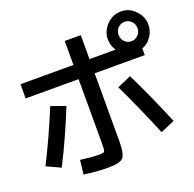

<svg xmlns="http://www.w3.org/2000/svg" viewBox="-153 -1018 1243 1228"><g transform="rotate(-20 468.5 -404.5)"><path d="M502.9 -545.9V-86.9Q502.9 2 480.5 27.3Q458 51.8 374 50.8Q301.8 50.8 214.8 38.1L225.6 -57.6Q305.7 -46.9 350.6 -46.9Q383.8 -46.9 387.7 -53.7Q393.6 -61.5 393.6 -100.6V-545.9H33.2V-642.6H393.6V-805.7H502.9V-642.6H680.7Q655.3 -677.7 656.2 -723.6Q656.2 -774.4 697.3 -818.4Q738.3 -860.4 794.9 -860.4Q851.6 -860.4 891.6 -818.4Q932.6 -775.4 932.6 -723.6Q932.6 -677.7 908.2 -642.6Q883.8 -605.5 843.8 -590.8V-545.9ZM164.1 -446.3 261.7 -411.1Q186.5 -222.7 98.6 -50.8L3.9 -94.7Q89.8 -264.6 164.1 -446.3ZM614.3 -410.2 709 -451.2Q793.9 -278.3 873 -86.9L776.4 -45.9Q699.2 -233.4 614.3 -410.2ZM794.9 -790Q767.6 -790 749 -771Q730.5 -752 730.5 -724.1Q730.5 -696.3 749 -677.2Q767.6 -658.2 794.9 -658.2Q821.3 -658.2 840.3 -677.2Q859.4 -696.3 859.4 -724.1Q859.4 -752 840.3 -771Q821.3 -790 794.9 -790Z"/></g></svg>

Font: RobotoJAA
Style: Medium
Weight: 500
Version: Version 2.05; 2016-11-05